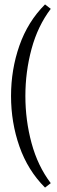

<svg xmlns="http://www.w3.org/2000/svg" viewBox="-20 -675 260 870"><path d="M210 155 184 175Q106 97 68 -11.5Q30 -120 30 -240Q30 -360 68 -468.5Q106 -577 184 -655L210 -635Q151 -557 123 -453.5Q95 -350 95 -240Q95 -130 123 -26.5Q151 77 210 155Z"/></svg>

Font: Glametrix
Style: Regular
Weight: 500
Designer: gluk
Foundry: gluk
Version: Version 0.40